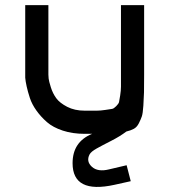

<svg xmlns="http://www.w3.org/2000/svg" viewBox="-20 -520 658 746"><path d="M450 -500H540V-230Q540 -182 539.5 -161Q539 -140 537 -109.5Q535 -79 531 -67.5Q527 -56 519.5 -41Q512 -26 500 -19.5Q488 -13 471 -9Q446 10 411.5 27.5Q377 45 355.5 57Q334 69 328 80Q314 107 337 128Q360 149 404 138L472 122L488 184L425 198Q262 234 262 114Q262 31 338 0H309Q262 0 224 -12.5Q186 -25 162.5 -45.5Q139 -66 121.5 -90.5Q104 -115 96 -139.5Q88 -164 83.5 -184.5Q79 -205 78 -218V-230V-500H168V-230Q168 -224 169 -214.5Q170 -205 177.5 -181Q185 -157 198.5 -138.5Q212 -120 241 -105Q270 -90 309 -90Q342 -90 356 -90Q370 -90 390 -93Q410 -96 416 -97Q422 -98 431.5 -107.5Q441 -117 442.5 -123.5Q444 -130 447 -149.5Q450 -169 450 -183.5Q450 -198 450 -230Z"/></svg>

Font: Hermit
Style: Regular
Weight: 400
Designer: Pablo Caro
Version: Version 2.000;PS 002.000;hotconv 1.0.88;makeotf.lib2.5.64775